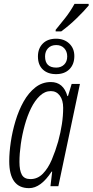

<svg xmlns="http://www.w3.org/2000/svg" viewBox="-20 -967 481 997"><path d="M269 -812Q292 -840 318.5 -873.5Q345 -907 367 -947H440L441 -939Q419 -912 379 -873Q339 -834 298 -804H269ZM271 -582Q228 -582 202.5 -606Q177 -630 177 -674Q177 -715 202 -740.5Q227 -766 271 -766Q313 -766 339.5 -741Q366 -716 366 -676Q366 -633 340.5 -607.5Q315 -582 271 -582ZM272 -616Q297 -616 313 -631.5Q329 -647 329 -674Q329 -700 313.5 -716.5Q298 -733 272 -733Q245 -733 229.5 -716.5Q214 -700 214 -674Q214 -616 272 -616ZM131 10Q28 10 28 -130Q28 -175 36 -229.5Q44 -284 60.5 -339Q77 -394 102.5 -439.5Q128 -485 163.5 -513Q199 -541 244 -541Q309 -541 330 -468H333L352 -531H395L283 0H242L251 -76H248Q192 10 131 10ZM138 -37Q175 -37 202.5 -65Q230 -93 249 -138Q268 -183 282 -232Q295 -280 301.5 -323Q308 -366 308 -407Q308 -447 290.5 -470.5Q273 -494 244 -494Q213 -494 187 -469.5Q161 -445 141.5 -405.5Q122 -366 108.5 -317Q95 -268 88 -218.5Q81 -169 81 -126Q81 -82 93.5 -59.5Q106 -37 138 -37Z"/></svg>

Font: Noto Sans ExtraCondensed Light
Style: Italic
Weight: 300
Width: 2
Italic angle: -12°
Designer: Monotype Design Team
Foundry: Monotype Imaging Inc.
Version: Version 2.013; ttfautohint (v1.8.4.7-5d5b)